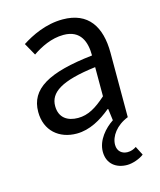

<svg xmlns="http://www.w3.org/2000/svg" viewBox="-107 -576 718 859"><g transform="rotate(-15 252.0 -146.0)"><path d="M376 206C401 206 435 194 454 179L433 138C421 146 408 151 392 151C368 151 346 136 346 105C346 66 377 22 433 0V-298C433 -419 383 -498 264 -498C186 -498 118 -464 73 -435L105 -378C143 -404 194 -430 250 -430C330 -430 350 -370 350 -308C143 -285 52 -232 52 -126C52 -39 113 12 194 12C255 12 309 -20 355 -58H358L365 -4C327 21 285 67 285 121C285 177 325 206 376 206ZM218 -54C170 -54 132 -77 132 -132C132 -194 188 -234 350 -254V-119C303 -77 265 -54 218 -54Z"/></g></svg>

Font: Giro Sans Regular
Style: Regular
Weight: 400
Designer: Paul D. Hunt
Foundry: Adobe Systems Incorporated
Version: Version 1.000;PS 1.0;hotconv 1.0.88;makeotf.lib2.5.647800